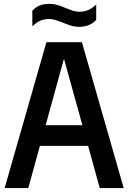

<svg xmlns="http://www.w3.org/2000/svg" viewBox="-20 -954 652 974"><path d="M3.5 0 215.5 -740H395.5L607.5 0H486L427 -214H182.5L123.5 0ZM211.5 -319H398L304.5 -656ZM381.5 -818Q358 -818 337.5 -824.8Q317 -831.5 298 -839.5Q281 -846 264 -851.8Q247 -857.5 229.5 -857.5Q202.5 -857.5 182.8 -848.2Q163 -839 144 -820.5V-899.5Q160 -917 181 -925.8Q202 -934.5 230.5 -934.5Q254 -934.5 274.5 -927.8Q295 -921 314 -913Q331 -906 348 -900.2Q365 -894.5 382.5 -894.5Q409.5 -894.5 429.2 -903.8Q449 -913 468 -931.5V-853Q436 -818 381.5 -818Z"/></svg>

Font: Encode Sans Cnd SmBold
Style: Regular
Weight: 600
Width: 3
Designer: Multiple Designers
Foundry: Impallari Type
Version: Version 3.002; ttfautohint (v1.8.3) -l 8 -r 50 -G 200 -x 14 